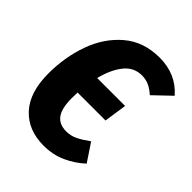

<svg xmlns="http://www.w3.org/2000/svg" viewBox="-204 -833 972 972"><g transform="rotate(45 281.5 -347.5)"><path d="M427 -168 491 -72Q448 -32 393 -7Q338 18 272 18Q161 18 96 -52.5Q31 -123 31 -258Q31 -375 68 -478.5Q105 -582 182 -647.5Q259 -713 373 -713Q491 -713 563 -630L472 -543Q449 -564 425.5 -575Q402 -586 373 -586Q315 -586 278 -539Q241 -492 222 -416H422L404 -294H204Q203 -280 203 -253Q203 -180 227.5 -147Q252 -114 302 -114Q334 -114 362 -127.5Q390 -141 427 -168Z"/></g></svg>

Font: Fira Sans Condensed ExtraBold
Style: Italic
Weight: 800
Width: 3
Italic angle: -8°
Designer: bBox Type GmbH & Carrois Corporate GbR & Edenspiekermann AG
Foundry: bBox Type GmbH & Carrois Corporate GbR & Edenspiekermann AG
Version: Version 4.301